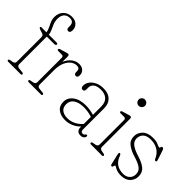

<svg xmlns="http://www.w3.org/2000/svg" viewBox="-33 -1246 1788 1788"><g transform="rotate(45 860.5 -352.5)"><path d="M146 -57Q146 -31 173.5 -28L218 -23.5Q234.5 -21.5 234.5 -10.5Q234.5 0 219 0H59.5Q44 0 44 -10.5Q44 -20.5 61 -23.5L87 -28Q114.5 -33 114.5 -57V-378Q114.5 -393 108.5 -400.5Q102.5 -408 86 -413L64.5 -419.5Q39.5 -427.5 39.5 -435.5Q39.5 -445.5 51 -445.5H115.5Q113 -469 101 -492.8Q89 -516.5 77.8 -542.5Q66.5 -568.5 66.5 -600.5Q66.5 -651.5 98.8 -684Q131 -716.5 181.5 -716.5Q226 -716.5 250.5 -692.2Q275 -668 275 -633Q275 -596 251.5 -596Q228 -596 228 -626.5V-642.5Q228 -666.5 215.8 -680.5Q203.5 -694.5 176 -694.5Q140 -694.5 119.2 -671.8Q98.5 -649 98.5 -608.5Q98.5 -574 110.2 -545.2Q122 -516.5 134 -491.8Q146 -467 146 -445.5H248.5Q265 -445.5 265 -434Q265 -419.5 241 -419.5H146Z M415 -428V-355Q434.5 -402.5 468.5 -428Q502.5 -453.5 540 -453.5Q577 -453.5 598 -433.5Q619 -413.5 619 -382Q619 -351 595.5 -351Q573 -351 573 -380.5V-393Q573 -427.5 534 -427.5Q504.5 -427.5 477.2 -407Q450 -386.5 432.5 -346.2Q415 -306 415 -247V-57Q415 -31 442.5 -28L485.5 -23.5Q502.5 -21.5 502.5 -10.5Q502.5 0 486.5 0H329Q313.5 0 313.5 -10.5Q313.5 -20.5 330 -23.5L356 -28Q384 -33 384 -57V-377.5Q384 -400 364 -400H319Q303.5 -400 303.5 -411Q303.5 -420.5 318.5 -424.5L370 -440Q379 -442.5 386 -444.8Q393 -447 397.5 -447Q415 -447 415 -428Z M684 -100Q684 -154 731 -189.2Q778 -224.5 858 -224.5Q884.5 -224.5 913 -220Q941.5 -215.5 965 -208V-318.5Q965 -371.5 935.2 -399.2Q905.5 -427 854 -427Q804 -427 779.5 -407.5Q755 -388 755 -359.5V-331.5Q755 -304.5 731 -304.5Q720 -304.5 713.8 -313.2Q707.5 -322 707.5 -335Q707.5 -366 726.5 -392.8Q745.5 -419.5 780 -436.2Q814.5 -453 862.5 -453Q926 -453 961 -418.5Q996 -384 996 -324.5V-46Q996 -16 1021 -16Q1035.5 -16 1043.5 -27.5Q1046.5 -31 1049.5 -34Q1052.5 -37 1056.5 -37Q1066.5 -37 1066.5 -25Q1066.5 -11 1053 -0.2Q1039.5 10.5 1018.5 10.5Q993.5 10.5 979.2 -2.8Q965 -16 965 -43V-54Q934.5 -23 896 -6.2Q857.5 10.5 814.5 10.5Q756.5 10.5 720.2 -17.8Q684 -46 684 -100ZM718.5 -102Q718.5 -58.5 746.5 -37.8Q774.5 -17 816 -17Q901.5 -17 965 -87.5V-181.5Q941 -189 913.8 -194Q886.5 -199 856.5 -199Q793 -199 755.8 -173.8Q718.5 -148.5 718.5 -102Z M1206.5 -569Q1189.5 -569 1177.5 -581Q1165.5 -593 1165.5 -610.5Q1165.5 -627.5 1177.5 -639.5Q1189.5 -651.5 1206.5 -651.5Q1224.5 -651.5 1236.5 -639.5Q1248.5 -627.5 1248.5 -610.5Q1248.5 -593 1236.5 -581Q1224.5 -569 1206.5 -569ZM1235.5 -428V-57Q1235.5 -33 1263 -28L1289 -23.5Q1305.5 -20.5 1305.5 -10.5Q1305.5 0 1290 0H1149.5Q1134 0 1134 -10.5Q1134 -20.5 1150.5 -23.5L1176.5 -28Q1204.5 -33 1204.5 -57V-377.5Q1204.5 -400 1184.5 -400H1139.5Q1124 -400 1124 -411Q1124 -420.5 1139 -424.5L1190.5 -440Q1199.5 -442.5 1206.5 -444.8Q1213.5 -447 1218 -447Q1235.5 -447 1235.5 -428Z M1551 -18Q1591.5 -18 1616 -41Q1640.5 -64 1640.5 -100.5Q1640.5 -142.5 1608.8 -165.2Q1577 -188 1516.5 -206Q1453.5 -224.5 1414.5 -254.5Q1375.5 -284.5 1375.5 -337Q1375.5 -384.5 1410.5 -418.8Q1445.5 -453 1513 -453Q1558.5 -453 1581.8 -441.2Q1605 -429.5 1615.5 -429.5Q1620 -429.5 1622 -435.5Q1624 -441.5 1626.8 -447.5Q1629.5 -453.5 1637.5 -453.5Q1650 -453.5 1656.5 -436L1688.5 -339.5Q1695.5 -319 1684.5 -316Q1672 -312.5 1665 -329Q1642 -381 1601.5 -404Q1561 -427 1512.5 -427Q1456.5 -427 1432 -402.2Q1407.5 -377.5 1407.5 -341Q1407.5 -301 1442 -276.5Q1476.5 -252 1536 -234Q1599.5 -215 1635.8 -186Q1672 -157 1672 -103.5Q1672 -58 1640 -25Q1608 8 1549 8Q1515.5 8 1495 0.8Q1474.5 -6.5 1464 -13.8Q1453.5 -21 1449 -21Q1443 -21 1441 -13.8Q1439 -6.5 1437 0.8Q1435 8 1427.5 8Q1415.5 8 1412.5 -6L1390 -102Q1387 -116 1386.5 -123.5Q1386 -131 1392 -133Q1404.5 -137.5 1413.5 -113.5Q1448 -18 1551 -18Z"/></g></svg>

Font: Fraunces 72pt SuperSoft Thin
Style: Regular
Weight: 100
Version: Version 1.000;[b76b70a41]